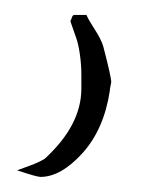

<svg xmlns="http://www.w3.org/2000/svg" viewBox="-20 -62 193 257"><path d="M88.9 38.1Q88.9 24.4 86.9 10.7Q85 -2.9 82 -11.2Q79.1 -19.5 76.7 -26.4Q74.2 -33.2 74.2 -34.2Q75.2 -35.2 75.7 -37.1Q76.2 -39.1 77.1 -40.5Q78.1 -42 79.1 -42H95.7Q98.6 -35.2 106.9 -22.5Q115.2 -9.8 118.2 0Q128.9 41 128.9 47.9Q128.9 48.8 127.9 53.2Q127 57.6 127 59.6Q119.1 111.3 90.3 143.1Q61.5 174.8 34.2 174.8Q29.3 174.8 2.9 166Q7.8 164.1 20 159.7Q32.2 155.3 40 150.4Q88.9 105.5 88.9 56.6Z"/></svg>

Font: Shelly2023
Style: Regular
Weight: 400
Version: Version 0.2